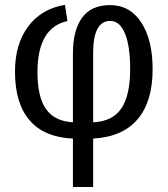

<svg xmlns="http://www.w3.org/2000/svg" viewBox="-20 -560 688 788"><path d="M606.4 -275.9Q606.4 -143.1 544.7 -70.6Q482.9 2 362.3 8.8V207.5H279.3V8.8Q161.1 3.4 101.3 -66.4Q41.5 -136.2 41.5 -266.1Q41.5 -378.9 95.9 -451.7Q150.4 -524.4 246.6 -540L256.8 -473.6Q133.8 -446.8 133.8 -264.2Q133.8 -160.2 169.7 -111.1Q205.6 -62 279.3 -58.1V-341.3Q279.3 -435.5 316.9 -487.3Q354.5 -539.1 431.6 -539.1Q513.2 -539.1 559.8 -467.8Q606.4 -396.5 606.4 -275.9ZM514.2 -276.9Q514.2 -370.6 492.9 -422.4Q471.7 -474.1 432.6 -474.1Q362.3 -474.1 362.3 -342.8V-58.1Q441.4 -61.5 477.8 -114.7Q514.2 -168 514.2 -276.9Z"/></svg>

Font: Arimo
Style: Regular
Weight: 400
Designer: Steve Matteson
Foundry: Monotype Imaging Inc.
Version: Version 1.33